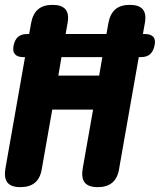

<svg xmlns="http://www.w3.org/2000/svg" viewBox="-25 -760 657 790"><path d="M358 -309H190L147 -65Q141 -27 119 -8.5Q97 10 59 10Q21 10 6 -8.5Q-9 -27 -3 -65L78 -525H71Q47 -525 36.5 -537Q26 -549 31 -573Q36 -597 49.5 -608.5Q63 -620 87 -620H95L103 -665Q110 -703 131.5 -721.5Q153 -740 191 -740Q229 -740 244.5 -721.5Q260 -703 253 -665L245 -620H413L421 -665Q428 -703 449.5 -721.5Q471 -740 509 -740Q547 -740 562.5 -721.5Q578 -703 571 -665L563 -620H571Q595 -620 605.5 -608.5Q616 -597 611 -573Q606 -549 592.5 -537Q579 -525 555 -525H546L465 -65Q459 -27 437 -8.5Q415 10 377 10Q339 10 324 -8.5Q309 -27 315 -65ZM228 -525 215 -449H383L396 -525Z"/></svg>

Font: Maple Mono NL ExtraBold
Style: Italic
Weight: 800
Italic angle: -10°
Monospace: yes
Designer: subframe7536
Version: Version 7.000